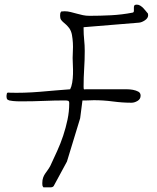

<svg xmlns="http://www.w3.org/2000/svg" viewBox="-20 -806 674 822"><path d="M161.1 -21.5Q161.1 -36.1 164.6 -45.4Q168 -54.7 172.9 -62Q177.7 -69.3 183.6 -77.1Q189.5 -85 195.3 -95.7Q210 -127 224.6 -159.2Q239.3 -191.4 250.5 -225.1Q261.7 -258.8 269 -293.5Q276.4 -328.1 276.4 -364.3Q276.4 -373 271.5 -374.5Q266.6 -376 258.8 -376Q212.9 -376 167.5 -374Q122.1 -372.1 76.2 -372.1Q67.4 -372.1 61 -372.1Q54.7 -372.1 48.3 -372.6Q42 -373 35.6 -373.5Q29.3 -374 19.5 -376Q10.7 -378.9 9.3 -383.8Q7.8 -388.7 7.8 -395.5Q7.8 -399.4 9.3 -405.3Q10.7 -411.1 19.5 -409.2Q48.8 -408.2 83 -409.2Q117.2 -410.2 151.4 -413.1Q185.5 -416 218.8 -418.9Q252 -421.9 280.3 -423.8Q286.1 -434.6 289.1 -452.1Q292 -469.7 292.5 -488.8Q293 -507.8 292 -526.4Q291 -544.9 291 -557.6Q291 -571.3 292 -588.4Q293 -605.5 292 -622.6Q291 -639.6 288.1 -656.2Q285.2 -672.9 276.4 -685.5Q269.5 -694.3 263.2 -700.2Q256.8 -706.1 251 -710.9Q245.1 -715.8 241.2 -721.7Q237.3 -727.5 237.3 -738.3Q237.3 -743.2 237.8 -747.6Q238.3 -752 242.2 -756.8Q244.1 -756.8 249.5 -757.3Q254.9 -757.8 256.8 -757.8Q269.5 -757.8 282.7 -754.4Q295.9 -751 308.6 -747.6Q321.3 -744.1 334.5 -741.2Q347.7 -738.3 363.3 -738.3Q408.2 -738.3 455.6 -740.7Q502.9 -743.2 547.9 -752Q552.7 -752.9 553.2 -758.8Q553.7 -764.6 553.2 -771Q552.7 -777.3 554.7 -781.7Q556.6 -786.1 566.4 -786.1Q574.2 -786.1 581.5 -781.2Q588.9 -776.4 595.2 -769.5Q601.6 -762.7 606 -756.8Q610.4 -751 613.3 -748Q613.3 -747.1 613.8 -744.6Q614.3 -742.2 614.3 -741.2Q614.3 -728.5 600.6 -719.2Q586.9 -710 575.2 -709L337.9 -689.5V-682.6Q337.9 -659.2 340.3 -635.7Q342.8 -612.3 342.8 -587.9Q342.8 -548.8 340.3 -511.2Q337.9 -473.6 337.9 -434.6Q337.9 -430.7 338.4 -426.3Q338.9 -421.9 346.7 -423.8H504.9Q510.7 -423.8 523.4 -423.8Q536.1 -423.8 549.3 -421.4Q562.5 -418.9 572.3 -413.6Q582 -408.2 582 -396.5Q582 -381.8 568.8 -374Q555.7 -366.2 543 -366.2Q503.9 -366.2 463.4 -371.6Q422.9 -377 381.8 -377Q376 -377 367.7 -376.5Q359.4 -376 351.6 -376H333L323.2 -299.8L266.6 -114.3L210 -9.8Q206.1 -3.9 195.8 -3.9Q185.5 -3.9 182.6 -3.9H166Q162.1 -8.8 161.6 -12.2Q161.1 -15.6 161.1 -21.5Z"/></svg>

Font: Cedarville Cursive
Style: Regular
Weight: 400
Designer: Kimberly Geswein
Foundry: Kimberly Geswein
Version: Version 1.001 2010